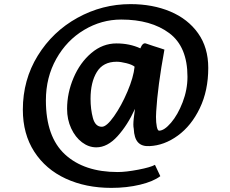

<svg xmlns="http://www.w3.org/2000/svg" viewBox="-20 -728 1119 933"><path d="M992 -398Q992 -288 951 -202.5Q910 -117 844 -69Q778 -21 706 -18Q669 -16 650.5 -36.5Q632 -57 630 -102Q628 -112 628 -123Q628 -146 636 -199Q600 -120 551 -66Q502 -12 448 -12Q411 -12 378.5 -36.5Q346 -61 326 -104Q306 -147 306 -199Q306 -276 337.5 -350Q369 -424 424 -470.5Q479 -517 546 -517Q610 -517 662 -493Q673 -521 688 -517Q709 -510 725 -504.5Q741 -499 755 -495L779 -487Q746 -307 739 -186Q738 -177 738 -160Q738 -132 742 -112.5Q746 -93 753 -93Q778 -93 811 -131.5Q844 -170 867.5 -231Q891 -292 891 -355Q891 -501 802.5 -567Q714 -633 569 -633Q473 -633 388.5 -582.5Q304 -532 253.5 -442Q203 -352 203 -240Q203 -63 296 22.5Q389 108 552 108Q592 108 652 96.5Q712 85 733 73L759 128Q725 154 660.5 169.5Q596 185 521 185Q397 185 299.5 140Q202 95 146.5 9Q91 -77 91 -195Q91 -340 163.5 -457.5Q236 -575 356.5 -641.5Q477 -708 614 -708Q722 -708 807.5 -672Q893 -636 942.5 -566.5Q992 -497 992 -398ZM420 -248Q420 -197 431.5 -154.5Q443 -112 475 -112Q498 -112 534 -163Q570 -214 599.5 -283.5Q629 -353 634 -404Q622 -414 594 -421Q566 -428 547 -428Q481 -428 450.5 -378Q420 -328 420 -248Z"/></svg>

Font: Martel ExtraBold
Style: Regular
Weight: 800
Designer: Dan Reynolds
Foundry: Dan Reynolds
Version: Version 1.001; ttfautohint (v1.1) -l 5 -r 5 -G 72 -x 0 -D la